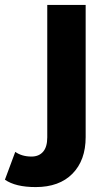

<svg xmlns="http://www.w3.org/2000/svg" viewBox="-113 -558 440 780"><path d="M-93 172 -51 59Q-24 78 15 78Q45 78 62 58.5Q79 39 79 0V-538H235V-1Q235 93 181.5 147.5Q128 202 32 202Q-50 202 -93 172Z"/></svg>

Font: CMG Sans
Style: Bold
Weight: 700
Designer: Julieta Ulanovsky
Foundry: Julieta Ulanovsky
Version: Version 7.200